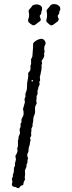

<svg xmlns="http://www.w3.org/2000/svg" viewBox="-20 -946 364 971"><path d="M96.2 -394 106 -429.2 104 -442.9Q104 -448.2 108.9 -458Q108.9 -460 108.4 -465.3Q107.9 -470.7 108.9 -473.6Q109.9 -476.6 112.8 -483.4Q117.2 -494.6 116.7 -510.3Q116.2 -525.4 119.6 -539.6Q123 -553.7 123 -565.9L122.1 -574.2Q122.1 -577.1 125 -580.1Q127.9 -583 131.3 -587.4Q134.8 -591.8 134.3 -600.1Q133.8 -608.9 133.8 -611.8L137.2 -624V-646Q137.2 -648.4 140.6 -653.3Q144 -658.2 144 -664.1L147 -704.6Q147 -726.1 147.9 -726.1Q151.9 -734.4 163.6 -741.2Q174.8 -748 185.5 -749.5Q196.3 -751 203.6 -743.2Q210.9 -735.4 210.9 -725.1L206.1 -714.8Q204.1 -710.9 203.6 -701.2Q203.1 -691.4 206.1 -686L203.1 -675.8Q203.1 -672.9 203.6 -664.6Q204.1 -656.2 190.9 -639.2Q189.9 -636.7 191.4 -632.8Q192.9 -628.9 192.9 -626Q192.9 -623 189.9 -617.2Q189.9 -614.3 190.4 -606.4Q190.9 -598.6 187 -581.1Q183.1 -564.5 183.1 -562L181.2 -557.1L183.1 -540L178.2 -530.3Q178.2 -528.8 180.2 -523.9Q182.1 -519 177.2 -511.7Q172.9 -504.4 172.9 -496.1Q169.9 -490.2 169.9 -488.8V-470.2L165 -460V-445.8L163.1 -437Q163.1 -435.1 164.6 -430.2Q166 -424.8 165 -421.9Q164.1 -418.9 161.1 -414.1Q155.8 -405.3 157.2 -389.6Q158.7 -373.5 153.8 -364.7Q148.9 -356 148.4 -343.3Q147.9 -330.1 146 -323.7Q144 -317.9 144.5 -314Q145 -310.1 145 -309.1L138.2 -293.9L139.2 -287.1L137.2 -272.9L138.2 -261.2Q138.2 -257.3 131.8 -249L134.8 -236.8Q130.9 -225.6 131.3 -221.7Q131.8 -216.3 127.9 -207Q124 -197.3 124.5 -188Q125 -178.7 120.1 -170.9Q114.7 -163.1 122.1 -144.5L119.1 -138.2V-126.5Q119.1 -121.6 113.8 -112.8Q113.8 -107.4 113.8 -102.1L106 -84L106.9 -63Q106.9 -57.6 105.5 -52.7Q104 -47.9 106 -43.9Q107.9 -40 105.5 -36.1Q103 -31.2 101.6 -28.3Q100.1 -25.4 99.6 -23.4Q99.1 -22 98.6 -17.1Q98.1 -12.2 96.2 -9.8Q94.7 -8.8 90.8 -8.3Q86.9 -7.8 85.4 -6.8Q84 -5.9 80.6 -0.5Q77.1 4.9 73.2 5.4Q67.4 6.3 63.5 2.4Q59.1 -1 53.2 -1Q42.5 -1 40 -12.2Q40 -21 43 -23.9L40 -42Q44.9 -51.8 44.9 -53.7V-59.6Q44.9 -64 47.9 -69.8Q50.8 -75.7 50.3 -85.9Q49.8 -96.2 52.2 -101.1Q55.2 -106 55.7 -107.4Q56.2 -108.9 55.7 -113.3Q55.2 -117.2 55.7 -120.1Q56.2 -123 58.1 -128.9Q60.1 -134.8 60.5 -138.7Q61 -142.6 59.1 -148.4Q55.7 -158.7 63 -166Q69.8 -180.2 68.4 -186.5Q66.9 -192.9 66.9 -194.8L70.8 -207V-235.8Q70.8 -236.8 71.8 -238.8Q72.3 -240.2 73.2 -242.2Q74.2 -244.1 73.7 -248.5Q73.2 -252.9 74.2 -254.9L81.1 -271L79.1 -293L84 -304.2V-320.8Q84 -322.3 88.9 -327.1Q88.9 -330.1 88.4 -336.9Q87.9 -343.8 94.2 -354Q101.1 -364.3 99.1 -381.8ZM140.1 -540Q138.2 -538.1 140.1 -535.2Q142.1 -532.2 146 -535.2Q149.9 -538.1 144 -541ZM273.4 -858.9Q276.9 -852.1 276.9 -849.1Q276.9 -845.7 275.4 -842.8Q273.9 -839.8 272.5 -838.4Q271 -836.9 267.1 -834.5Q262.7 -832 254.9 -825.2Q247.1 -818.4 241.7 -817.9Q236.3 -816.4 227.5 -824.2Q218.8 -832 215.3 -835.9Q212.4 -839.8 217.8 -860.8V-877Q214.8 -890.1 215.8 -893.6Q216.8 -897.5 222.7 -903.3Q228.5 -909.2 231 -913.6Q241.7 -930.2 265.1 -923.8Q286.1 -917 285.2 -897.9Q284.2 -896 282.7 -892.6Q281.2 -889.2 280.3 -887.7Q279.3 -885.7 279.8 -880.9Q279.8 -876 274.9 -871.1Q270 -866.2 273.4 -858.9ZM189 -880.9Q189 -875 181.2 -867.2Q180.2 -863.3 183.1 -857.4Q186 -851.6 186 -846.7Q186 -841.3 182.1 -838.4Q177.7 -835.9 174.8 -834Q171.9 -832 164.1 -825.2Q156.2 -818.4 150.4 -817.9Q145 -817.4 136.2 -824.2Q127.4 -831.1 125 -833Q120.1 -842.3 123.5 -850.6Q127 -859.4 127 -867.2V-876Q124 -889.2 125 -892.6Q126 -896.5 131.8 -902.3Q137.7 -908.2 140.1 -912.6Q143.1 -917 145.5 -918.9Q147.5 -920.9 157.2 -922.9Q167 -924.8 173.8 -922.9Q194.8 -917 192.9 -897.9Q192.9 -892.1 189 -888.2Z"/></svg>

Font: AntiqueNobleLightItalic
Style: LightItalic
Weight: 400
Version: Version 001.000